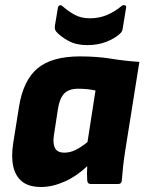

<svg xmlns="http://www.w3.org/2000/svg" viewBox="-20 -734 576 766"><path d="M144 12Q96 12 69 -9Q42 -30 33 -69.5Q24 -109 33 -165L56 -309Q73 -414 130 -461.5Q187 -509 299 -509Q367 -509 422 -500Q477 -491 536 -487L479 -129Q474 -97 471 -68.5Q468 -40 466 -14Q465 0 452 0H342Q329 0 328 -14Q327 -27 327 -41.5Q327 -56 328 -71Q286 -31 237.5 -9.5Q189 12 144 12ZM237 -125Q260 -125 282 -136Q304 -147 329 -167L361 -373Q348 -376 330 -378Q312 -380 292 -380Q254 -380 235.5 -360Q217 -340 211 -298L195 -194Q190 -161 199.5 -143Q209 -125 237 -125ZM328 -554Q284 -554 253 -571Q222 -588 205 -607Q201 -612 199.5 -617Q198 -622 199 -631L211 -703Q213 -712 219 -713Q225 -714 230 -709Q251 -690 277 -675.5Q303 -661 339 -661Q376 -661 407.5 -674.5Q439 -688 465 -710Q471 -715 478 -713Q485 -711 483 -703L470 -623Q469 -616 467 -610.5Q465 -605 458 -599Q437 -580 403.5 -567Q370 -554 328 -554Z"/></svg>

Font: Sofia Sans Black
Style: Italic
Weight: 900
Italic angle: -9°
Version: Version 4.100-B